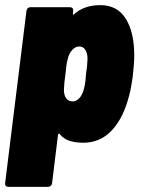

<svg xmlns="http://www.w3.org/2000/svg" viewBox="-31 -548 556 748"><path d="M486 -249Q481 -215 477 -196Q473 -177 466 -154Q443 -78 399.5 -35Q356 8 294 8Q264 8 241 1Q218 -6 201 -26Q200 -28 197.5 -27Q195 -26 195 -23L172 165Q171 172 166.5 176Q162 180 155 180H2Q-5 180 -8.5 176Q-12 172 -11 165L72 -505Q73 -512 77 -516Q81 -520 88 -520H241Q248 -520 251.5 -516Q255 -512 254 -505L253 -495Q252 -492 254 -491Q256 -490 258 -493Q297 -528 360 -528Q426 -528 459 -475Q492 -422 492 -333Q492 -299 486 -249ZM304 -259Q309 -289 310 -319Q310 -340 301.5 -353.5Q293 -367 278 -367Q263 -367 250.5 -353.5Q238 -340 233 -319Q229 -303 228 -295L224 -259Q219 -227 218 -198Q218 -177 227 -165Q236 -153 252 -153Q266 -153 277.5 -165Q289 -177 295 -198Q300 -215 302 -234.5Q304 -254 304 -259Z"/></svg>

Font: Barlow Semi Condensed Black
Style: Italic
Weight: 900
Width: 4
Italic angle: -7°
Designer: Jeremy Tribby
Foundry: Tribby Type
Version: Version 1.408